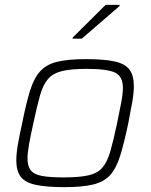

<svg xmlns="http://www.w3.org/2000/svg" viewBox="-20 -761 619 789"><path d="M245 8Q170 8 126.5 -1.5Q83 -11 65 -35Q47 -59 47 -102Q47 -130 53.5 -167.5Q60 -205 71 -254Q87 -335 103 -387Q119 -439 144.5 -467.5Q170 -496 214.5 -507Q259 -518 334 -518Q408 -518 451 -508.5Q494 -499 512 -475Q530 -451 530 -407Q530 -379 523.5 -341.5Q517 -304 507 -254Q490 -173 474 -121.5Q458 -70 433 -42Q408 -14 363.5 -3Q319 8 245 8ZM242 -32Q306 -32 343.5 -40.5Q381 -49 401 -72.5Q421 -96 433.5 -139.5Q446 -183 461 -254Q471 -303 478 -339Q485 -375 485 -400Q485 -447 453 -462.5Q421 -478 337 -478Q272 -478 235 -469Q198 -460 177.5 -436.5Q157 -413 144.5 -369Q132 -325 117 -254Q106 -205 99.5 -169Q93 -133 93 -109Q93 -78 106.5 -61Q120 -44 152.5 -38Q185 -32 242 -32ZM278 -602 279 -607 414 -741H472L471 -736L316 -602Z"/></svg>

Font: Saira ExtraLight
Style: Italic
Weight: 200
Italic angle: -12°
Designer: Hector Gatti with collaboration of the Omnibus-Type team
Foundry: Omnibus-Type
Version: Version 1.100; ttfautohint (v1.8.3)